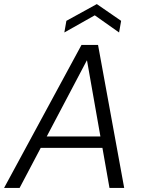

<svg xmlns="http://www.w3.org/2000/svg" viewBox="-39 -920 698 940"><path d="M-19 0 360 -700H441L569 0H497L387 -624H386L57 0ZM117 -196 146 -252H489L499 -196ZM276 -761 286 -818 435 -900 554 -818 544 -761 425 -845Z"/></svg>

Font: DM Sans 28pt Light
Style: Italic
Weight: 300
Italic angle: -10°
Version: Version 4.004;gftools[0.9.30]